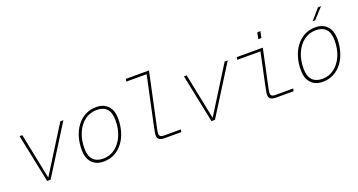

<svg xmlns="http://www.w3.org/2000/svg" viewBox="-43 -1345 3687 1976"><g transform="rotate(-20 1800.0 -357.0)"><path d="M225 0 116 -530H146L248 -28L562 -530H596L263 0Z M841 12Q760 12 714 -38Q668 -88 668 -178Q668 -252 687.5 -317.5Q707 -383 744.5 -433.5Q782 -484 836 -513Q890 -542 959 -542Q1040 -542 1086 -492Q1132 -442 1132 -352Q1132 -279 1112.5 -213Q1093 -147 1055.5 -96.5Q1018 -46 964 -17Q910 12 841 12ZM847 -18Q922 -18 979 -61.5Q1036 -105 1068 -179Q1100 -253 1100 -346Q1100 -432 1062 -472Q1024 -512 953 -512Q878 -512 821 -469Q764 -426 732 -351.5Q700 -277 700 -184Q700 -99 738.5 -58.5Q777 -18 847 -18Z M1511 0Q1435 0 1435 -56Q1435 -77 1439.5 -100Q1444 -123 1449 -148L1563 -682H1340L1345 -710H1599L1479 -150Q1473 -123 1469 -101Q1465 -79 1465 -62Q1465 -47 1476 -37.5Q1487 -28 1515 -28H1700L1694 0Z M2025 0 1916 -530H1946L2048 -28L2362 -530H2396L2063 0Z M2731 0Q2655 0 2655 -56Q2655 -77 2659.5 -100Q2664 -123 2669 -148L2744 -502H2490L2496 -530H2780L2699 -150Q2693 -123 2689 -101Q2685 -79 2685 -62Q2685 -47 2696 -37.5Q2707 -28 2735 -28H2930L2924 0ZM2766 -628 2781 -698H2815L2800 -628Z M3241 12Q3160 12 3114 -38Q3068 -88 3068 -178Q3068 -252 3087.5 -317.5Q3107 -383 3144.5 -433.5Q3182 -484 3236 -513Q3290 -542 3359 -542Q3440 -542 3486 -492Q3532 -442 3532 -352Q3532 -279 3512.5 -213Q3493 -147 3455.5 -96.5Q3418 -46 3364 -17Q3310 12 3241 12ZM3247 -18Q3322 -18 3379 -61.5Q3436 -105 3468 -179Q3500 -253 3500 -346Q3500 -432 3462 -472Q3424 -512 3353 -512Q3278 -512 3221 -469Q3164 -426 3132 -351.5Q3100 -277 3100 -184Q3100 -99 3138.5 -58.5Q3177 -18 3247 -18ZM3356 -610 3455 -726H3489L3382 -610Z"/></g></svg>

Font: Geist Mono Thin
Style: Italic
Weight: 100
Italic angle: -12°
Monospace: yes
Designer: Basement.studio, Andrés Briganti, Mateo Zaragoza
Foundry: Basement.studio, Vercel, Andrés Briganti, Guido Ferreyra, Mateo Zaragoza
Version: Version 1.500; ttfautohint (v1.8.4.7-5d5b)